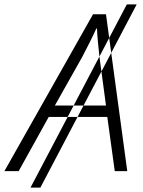

<svg xmlns="http://www.w3.org/2000/svg" viewBox="-77 -780 652 875"><path d="M62 75 501 -760H546L107 75ZM-57 0H8L145 -247H412L446 0H503L406 -715H347ZM173 -299 298 -521Q315 -554 331.5 -586.5Q348 -619 362 -650H365Q366 -621 369.5 -586.5Q373 -552 376 -523L406 -299Z"/></svg>

Font: Noto Sans UI Light
Style: Italic
Weight: 300
Italic angle: -12°
Designer: Monotype Design Team
Foundry: Monotype Imaging Inc.
Version: Version 1.901